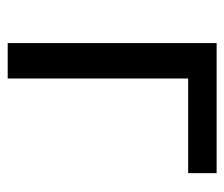

<svg xmlns="http://www.w3.org/2000/svg" viewBox="-62 -521 583 499"><g transform="rotate(90 229.5 -271.5)"><path d="M92 0H184V-469H430V-543H92Z"/></g></svg>

Font: Noto Sans Mono CJK HK
Style: Regular
Weight: 400
Designer: Ryoko NISHIZUKA 西塚涼子 (kana, bopomofo & ideographs); Paul D. Hunt (Latin, Greek & Cyrillic); Sandoll Communications 산돌커뮤니
Foundry: Adobe
Version: Version 2.004;hotconv 1.0.118;makeotfexe 2.5.65603